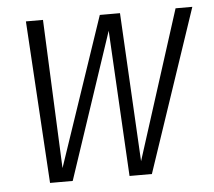

<svg xmlns="http://www.w3.org/2000/svg" viewBox="-43 -570 685 616"><g transform="rotate(-5 299.0 -261.5)"><path d="M598 -523 422 0H350L324 -470L167 0H94L62 -523H117L138 -44L300 -523H365L391 -44L544 -523Z"/></g></svg>

Font: Fira Sans Extra Condensed Light
Style: Italic
Weight: 300
Width: 3
Italic angle: -8°
Designer: Carrois Corporate & Edenspiekermann AG
Foundry: Carrois Corporate GbR & Edenspiekermann AG
Version: Version 4.203